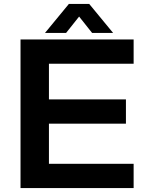

<svg xmlns="http://www.w3.org/2000/svg" viewBox="-20 -953 751 973"><path d="M432.1 -933.1 553.2 -786.1H446.8L380.9 -869.1L314.9 -786.1H208L329.1 -933.1ZM84 0V-752.9H657.2V-629.9H228V-449.2H618.2V-326.2H228V-123H657.2V0Z"/></svg>

Font: Standard
Style: Bold
Weight: 400
Designer: Bryce Wilner
Version: Version 2.000;PS 2.0;hotconv 16.6.51;makeotf.lib2.5.65220 DE